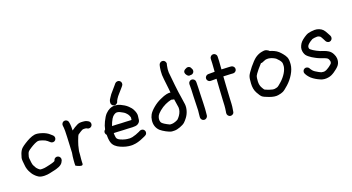

<svg xmlns="http://www.w3.org/2000/svg" viewBox="-54 -1440 3950 2157"><g transform="rotate(-20 1921.0 -362.0)"><path d="M477 -358.5C484.3 -366.8 487.7 -376.7 487 -388C486.3 -399.3 482 -408.7 474 -416L449 -438C429 -456.7 401.7 -471.7 367 -483C331 -495 302 -499.3 280 -496C260 -492.7 238.7 -485.7 216 -475C195.3 -465 174.7 -453.3 154 -440C132.7 -426.7 116.3 -414.7 105 -404C90.3 -390 78.3 -370.3 69 -345C61.7 -323.7 57 -308.7 55 -300C53 -289.3 52.7 -276.7 54 -262C54.7 -250.7 55.7 -240.7 57 -232C57.7 -223.3 58.3 -216.7 59 -212C59 -205.3 60 -197.3 62 -188C64 -178 66.3 -169 69 -161C71.7 -153.7 75 -145.3 79 -136C83.7 -127.3 88.7 -118.3 94 -109C100 -98.3 106 -89.7 112 -83C116 -78.3 122 -72 130 -64C140 -54.7 151 -46.3 163 -39C178.3 -29.7 201 -24.7 231 -24C255.7 -24 276.3 -26 293 -30C307 -33.3 322 -36.7 338 -40C356 -43.3 370.7 -47 382 -51C393.3 -54.3 402.7 -57.7 410 -61C418 -64.3 425 -68 431 -72C440.3 -78 448.3 -85.3 455 -94C460.3 -102 464.7 -110 468 -118L470 -124C473.3 -134.7 472.5 -145 467.5 -155C462.5 -165 454.7 -171.8 444 -175.5C433.3 -179.2 423 -178.5 413 -173.5C403 -168.5 396.3 -160.7 393 -150L391 -144C390.3 -143.3 390 -142.7 390 -142C389.3 -142 389 -141.7 389 -141C385.7 -139 381.7 -137 377 -135C372.3 -133 365.7 -130.7 357 -128C349 -125.3 337.3 -122.3 322 -119C304.7 -115.7 289 -112.3 275 -109C264.3 -106.3 249.7 -105 231 -105C218.3 -105 209.7 -106 205 -108C198.3 -112.7 192.3 -117.3 187 -122C180.3 -128.7 175.3 -134 172 -138C170 -140 167.3 -144 164 -150C159.3 -157.3 155.3 -164.7 152 -172C148.7 -178.7 146.3 -184 145 -188C143.7 -192 142.7 -196.7 142 -202C140.7 -209.3 139.7 -215 139 -219C138.3 -224.3 137.7 -231.3 137 -240C136.3 -248.7 135.3 -258 134 -268C134 -275.3 134.3 -280.7 135 -284C135.7 -288.7 139 -300 145 -318C149.7 -331.3 154.7 -340 160 -344C168 -352 180.7 -361.3 198 -372C215.3 -383.3 233 -393.3 251 -402C267 -409.3 280.7 -414 292 -416C301.3 -417.3 317.7 -414 341 -406C365 -398 383 -388.7 395 -378L420 -356C428 -348.7 437.7 -345.2 449 -345.5C460.3 -345.8 469.7 -350.2 477 -358.5Z M648.5 -528C637.5 -526.7 628.7 -521.5 622 -512.5C615.3 -503.5 612.7 -493.3 614 -482L617 -456C619 -441.3 618.7 -405 616 -347C614.7 -315 613.3 -286.7 612 -262C610.7 -239.3 609.7 -219.7 609 -203C608.3 -187.7 607.7 -173.7 607 -161C601.7 -133 598 -105.7 596 -79C593.3 -50.3 592.3 -28 593 -12L615 -1C629 5.7 642 9.8 654 11.5C666 13.2 673.3 8.7 676 -2C676 -7.3 676.3 -16.5 677 -29.5C677.7 -42.5 678.3 -52.7 679 -60C680.3 -68.7 682 -85 684 -109C685.3 -121 686.3 -135 687 -151C692.3 -177.7 697.3 -199 702 -215C706 -227 710 -239.3 714 -252C716 -257.3 718 -263 720 -269C726 -287 731.7 -301.3 737 -312C741 -319.3 744 -324.7 746 -328C751.3 -332.7 762 -339.8 778 -349.5C794 -359.2 805.3 -365 812 -367C818.7 -367.7 826.3 -367.7 835 -367C841.7 -366.3 846.7 -365.7 850 -365C852.7 -364.3 855 -363.3 857 -362L863 -358C873 -352.7 883.3 -351.7 894 -355C904.7 -358.3 912.7 -364.8 918 -374.5C923.3 -384.2 924.5 -394.3 921.5 -405C918.5 -415.7 912.3 -423.7 903 -429L896 -433C890 -436.3 883.7 -439.3 877 -442C869 -444.7 857 -446.7 841 -448C826.3 -449.3 813 -449.3 801 -448C785.7 -446 764 -436.3 736 -419C720 -409 707.7 -400.7 699 -394C700.3 -428.7 700 -453 698 -467L694 -493C692.7 -504.3 687.5 -513.3 678.5 -520C669.5 -526.7 659.5 -529.3 648.5 -528Z M1235 -499C1245.7 -497 1255.7 -499.3 1265 -506C1274.3 -512.7 1280 -521.3 1282 -532L1283 -536C1285 -540.7 1289 -547.7 1295 -557C1303.7 -571.7 1316.7 -588.3 1334 -607C1352.7 -628.3 1367.3 -645 1378 -657L1393 -675C1400.3 -683.7 1403.5 -693.7 1402.5 -705C1401.5 -716.3 1396.8 -725.5 1388.5 -732.5C1380.2 -739.5 1370.3 -742.5 1359 -741.5C1347.7 -740.5 1338.3 -736 1331 -728L1316 -710C1306 -698 1292 -681.7 1274 -661C1253.3 -639 1237.3 -618.3 1226 -599C1224.7 -597 1222.7 -593.8 1220 -589.5C1217.3 -585.2 1215.3 -582.2 1214 -580.5C1212.7 -578.8 1211.3 -576.3 1210 -573C1208.7 -569.7 1207.5 -566.5 1206.5 -563.5C1205.5 -560.5 1204.7 -557.3 1204 -554L1203 -547C1201 -535.7 1203.2 -525.3 1209.5 -516C1215.8 -506.7 1224.3 -501 1235 -499ZM1132 -289C1136 -301.7 1141.3 -315.3 1148 -330C1161.3 -358.7 1173 -378 1183 -388C1193 -398 1203 -405.3 1213 -410C1221 -414 1229.3 -415.7 1238 -415C1249.3 -413.7 1259.3 -411 1268 -407C1279.3 -401.7 1290.7 -395.7 1302 -389C1312.7 -383 1321.3 -376.7 1328 -370C1335.3 -362.7 1341.3 -356 1346 -350C1350 -344.7 1353.7 -338.3 1357 -331C1360.3 -323 1362.7 -316.7 1364 -312C1364.7 -308.7 1365 -306.3 1365 -305C1364.3 -299.7 1363.3 -292.7 1362 -284C1362 -282.7 1361.7 -281 1361 -279C1357 -278.3 1353 -278.3 1349 -279C1329.7 -280.3 1311.3 -281.3 1294 -282C1276.7 -283.3 1258.3 -284 1239 -284C1221 -284.7 1204.7 -285.7 1190 -287C1172.7 -288.3 1155 -289 1137 -289ZM1123 -208H1138C1152.7 -208 1167.3 -207.3 1182 -206C1198.7 -204.7 1217 -203.7 1237 -203C1255.7 -203 1273.3 -202.3 1290 -201C1306.7 -200.3 1324.3 -199.3 1343 -198C1369.7 -196.7 1390 -199.3 1404 -206C1423.3 -216 1435 -230.3 1439 -249C1439.7 -255.7 1440.7 -263.7 1442 -273C1443.3 -283 1444.3 -291 1445 -297C1446.3 -307 1445.7 -317.7 1443 -329C1441 -339.7 1437 -351.3 1431 -364C1425 -378 1418 -390 1410 -400C1403.3 -408.7 1394.7 -418 1384 -428C1372.7 -438.7 1359.7 -448.7 1345 -458C1330.3 -466.7 1316 -474.3 1302 -481C1284 -489 1265 -493.7 1245 -495C1221.7 -497 1199.3 -493 1178 -483C1159.3 -474.3 1141.7 -461.3 1125 -444C1109 -427.3 1092.3 -401 1075 -365C1060.3 -335 1050.7 -306.7 1046 -280C1034 -270.7 1028.3 -259 1029 -245C1029.7 -234.3 1034 -225 1042 -217C1042 -203.7 1042.3 -190.3 1043 -177C1045.7 -141 1053 -114.3 1065 -97C1075.7 -81 1090.3 -67.3 1109 -56C1124.3 -46.7 1143.3 -37.8 1166 -29.5C1188.7 -21.2 1210.3 -15.7 1231 -13C1251.7 -10.3 1267.7 -9.3 1279 -10C1289 -10.7 1301.3 -12 1316 -14C1332.7 -16.7 1353 -22.3 1377 -31C1400.3 -39.7 1417.7 -47 1429 -53L1445 -61C1455 -65.7 1461.7 -73.3 1465 -84C1468.3 -94.7 1467.5 -105 1462.5 -115C1457.5 -125 1449.7 -131.7 1439 -135C1428.3 -138.3 1418 -137.7 1408 -133L1393 -125C1384.3 -121 1369.7 -115 1349 -107C1329.7 -100.3 1314.7 -96 1304 -94C1292 -92.7 1282.3 -91.7 1275 -91C1268.3 -91 1257.3 -92 1242 -94C1227.3 -96 1211.2 -100 1193.5 -106C1175.8 -112 1161.7 -118.3 1151 -125C1143 -130.3 1136.7 -136.3 1132 -143C1128 -148.3 1125.3 -161.7 1124 -183C1123.3 -191 1123 -199.3 1123 -208Z M1878 -419C1864.7 -421 1849.3 -420.3 1832 -417C1810.7 -413 1783.7 -403.3 1751 -388C1717.7 -373.3 1686.3 -353.7 1657 -329C1627 -303.7 1606.3 -280.7 1595 -260C1584.3 -240.7 1577.7 -219.7 1575 -197C1571.7 -173 1573.3 -150 1580 -128C1587.3 -104.7 1600 -84.7 1618 -68C1633.3 -54.7 1654 -41 1680 -27C1706 -13.7 1724 -6 1734 -4C1742 -2 1755 -1 1773 -1C1793 -0.3 1816.3 -5 1843 -15C1870.3 -25 1890.3 -35.7 1903 -47C1914.3 -57 1927.3 -71.7 1942 -91C1958 -112.3 1970 -136.3 1978 -163C1986 -189.7 1988.7 -215.3 1986 -240C1984 -260 1979 -294.3 1971 -343C1968.3 -357.7 1966 -372.3 1964 -387C1959.3 -418.3 1955.7 -448.7 1953 -478C1949 -524 1945 -563.3 1941 -596C1936.3 -624.7 1935.3 -651 1938 -675C1940.7 -697.7 1943 -712 1945 -718L1948 -730C1952 -740 1951.3 -750.2 1946 -760.5C1940.7 -770.8 1932.8 -777.7 1922.5 -781C1912.2 -784.3 1902 -783.5 1892 -778.5C1882 -773.5 1875 -765.7 1871 -755L1868 -744C1864.7 -733.3 1861.3 -713 1858 -683C1854.7 -653 1855.3 -620.3 1860 -585C1864.7 -553.7 1869 -515.7 1873 -471C1874.3 -454.3 1876 -437 1878 -419ZM1890 -333C1890 -332.3 1890.3 -331.7 1891 -331V-329C1899 -282.3 1904 -250 1906 -232C1907.3 -218 1905.3 -202.7 1900 -186C1894.7 -169.3 1887 -154 1877 -140C1865.7 -124.7 1856.3 -113.7 1849 -107C1844.3 -103 1833.3 -97.7 1816 -91C1798 -85 1784 -82 1774 -82C1762.7 -82 1754.7 -82.3 1750 -83C1744 -85 1733.3 -90.3 1718 -99C1698 -109.7 1682.7 -119.7 1672 -129C1664.7 -135 1659.7 -142.7 1657 -152C1653.7 -162.7 1653 -174 1655 -186C1657 -198.7 1661 -210.7 1667 -222C1673 -233.3 1687 -248.3 1709 -267C1733 -287 1758 -303 1784 -315C1811.3 -327 1832.3 -334.3 1847 -337C1855 -339 1861 -339.7 1865 -339L1876 -335C1880 -333.7 1884.7 -333 1890 -333Z M2109 -597C2098.3 -583 2099.2 -566.7 2111.5 -548C2123.8 -529.3 2137.3 -521.7 2152 -525C2152.7 -525 2154 -525.3 2156 -526C2170.7 -524 2183 -528.7 2193 -540C2199 -547.3 2202 -555.8 2202 -565.5C2202 -575.2 2199.3 -583.7 2194 -591C2188.7 -607.7 2177.7 -617.3 2161 -620C2151 -621.3 2141.7 -619 2133 -613C2124.3 -610.3 2116.3 -605 2109 -597ZM2150.5 -474C2139.5 -474 2130 -470 2122 -462C2114 -454 2110 -444.7 2110 -434V-416C2110 -405.3 2109.8 -389 2109.5 -367C2109.2 -345 2108 -318.7 2106 -288C2104.7 -256.7 2103.7 -223 2103 -187C2102.3 -152.3 2101.7 -130.7 2101 -122C2100.3 -112.7 2099 -101 2097 -87C2095.7 -73 2094.7 -62.3 2094 -55L2093 -45C2092.3 -33.7 2095.5 -23.7 2102.5 -15C2109.5 -6.3 2118.5 -1.5 2129.5 -0.5C2140.5 0.5 2150.3 -2.7 2159 -10C2167.7 -17.3 2172.7 -26.3 2174 -37L2175 -48C2175.7 -54.7 2176.7 -65 2178 -79C2179.3 -93 2180.3 -105 2181 -115C2182.3 -125.7 2183.3 -149 2184 -185C2184.7 -220.3 2185.7 -253.3 2187 -284C2188.3 -315.3 2189.3 -342.2 2190 -364.5C2190.7 -386.8 2191 -404 2191 -416V-434C2191 -444.7 2187 -454 2179 -462C2171 -470 2161.5 -474 2150.5 -474Z M2307 -427.5C2307 -416.5 2311 -407 2319 -399C2327 -391 2336.7 -387 2348 -387H2417C2415 -357 2412.7 -323 2410 -285C2405.3 -215.7 2402.3 -165 2401 -133C2399.7 -102.3 2398.7 -82.3 2398 -73C2397.3 -63 2396.3 -52.3 2395 -41C2393.7 -29 2392 -17.3 2390 -6L2387 12C2385.7 23.3 2388.3 33.5 2395 42.5C2401.7 51.5 2410.3 56.8 2421 58.5C2431.7 60.2 2441.7 57.8 2451 51.5C2460.3 45.2 2465.7 36.3 2467 25L2470 7C2472 -5.7 2474 -18.7 2476 -32C2477.3 -44.7 2478.3 -56.2 2479 -66.5C2479.7 -76.8 2480.7 -98 2482 -130C2483.3 -161.3 2486.3 -211.3 2491 -280C2493.7 -320 2496 -355.3 2498 -386C2504.7 -386 2511.3 -385.7 2518 -385C2547.3 -384.3 2570.3 -383.3 2587 -382L2613 -380C2623.7 -379.3 2633.3 -382.7 2642 -390C2650.7 -397.3 2655.3 -406.5 2656 -417.5C2656.7 -428.5 2653.3 -438.2 2646 -446.5C2638.7 -454.8 2629.7 -459.7 2619 -461L2593 -463C2575 -464.3 2551 -465.3 2521 -466C2515.7 -466.7 2510.3 -467 2505 -467C2508.3 -500.3 2510.7 -532.3 2512 -563L2514 -617C2514.7 -627.7 2511.2 -637.2 2503.5 -645.5C2495.8 -653.8 2486.5 -658.3 2475.5 -659C2464.5 -659.7 2454.8 -656.2 2446.5 -648.5C2438.2 -640.8 2433.7 -631.3 2433 -620L2431 -566C2429.7 -535.3 2427.3 -502.7 2424 -468H2419H2348C2336.7 -468 2327 -464 2319 -456C2311 -448 2307 -438.5 2307 -427.5Z M2946 -381C2953.3 -380.3 2960.3 -381.3 2967 -384L2988 -393C2998.7 -397.7 3006.3 -400.3 3011 -401C3017.7 -401.7 3025.3 -402 3034 -402C3042 -402 3051 -400.7 3061 -398C3071.7 -396 3083.7 -391.7 3097 -385C3109 -379.7 3119 -373.7 3127 -367C3136.3 -358.3 3145.7 -348.3 3155 -337C3163 -327 3169 -317 3173 -307C3176.3 -300.3 3177 -285.3 3175 -262C3172.3 -238.7 3162.7 -213 3146 -185C3128 -155.7 3106 -129.3 3080 -106C3054 -82.7 3037.3 -69.3 3030 -66C3023.3 -62.7 3011.3 -59.7 2994 -57C2979.3 -55 2958 -59 2930 -69C2904.7 -78.3 2888 -85.3 2880 -90C2874.7 -96 2867 -108.3 2857 -127C2846.3 -147 2841.7 -171.3 2843 -200C2845 -232 2848 -252.7 2852 -262C2855.3 -271.3 2871 -293.3 2899 -328C2917 -350 2932.7 -367.7 2946 -381ZM3084 -476C3080 -481.3 3075.3 -485.3 3070 -488L3061 -493C3057.7 -495 3054.3 -496.7 3051 -498C3047.7 -499.3 3044.2 -500.2 3040.5 -500.5C3036.8 -500.8 3034 -501.2 3032 -501.5C3030 -501.8 3026.7 -501.7 3022 -501C3017.3 -500.3 3014.5 -500 3013.5 -500C3012.5 -500 3009.3 -499.5 3004 -498.5C2998.7 -497.5 2995.7 -497 2995 -497C2969.7 -492.3 2944.3 -481.3 2919 -464C2896.3 -447.3 2868.7 -419 2836 -379C2803.3 -337.7 2783.7 -308.7 2777 -292C2769.7 -274.7 2765 -245.7 2763 -205C2759.7 -160.3 2767 -121.7 2785 -89C2801.7 -58.3 2815.7 -38.2 2827 -28.5C2838.3 -18.8 2863.3 -7 2902 7C2943.3 22.3 2978 27.7 3006 23C3031.3 19 3051 13.7 3065 7C3079 1 3102 -16.3 3134 -45C3166 -73.7 3193 -106.3 3215 -143C3238.3 -181.7 3251.7 -219 3255 -255C3258.3 -291.7 3256 -319.7 3248 -339C3240.7 -355.7 3230.3 -372 3217 -388C3205 -402.7 3193 -415.7 3181 -427C3167 -439.7 3150.3 -450.3 3131 -459C3114.3 -466.3 3098.7 -472 3084 -476Z M3767.5 -348C3777.2 -353.3 3783.7 -361.3 3787 -372C3790.3 -382.7 3789.7 -393 3785 -403L3768 -435C3755.3 -459.7 3744 -477.3 3734 -488C3723.3 -499.3 3709 -508.7 3691 -516C3674.3 -522.7 3657 -526 3639 -526C3625 -526 3610.7 -525 3596 -523C3581.3 -521 3568.3 -518.3 3557 -515C3545 -511 3529 -502.3 3509 -489C3489.7 -475.7 3474.7 -463.3 3464 -452C3452.7 -439.3 3444 -426 3438 -412C3431.3 -398 3427.7 -384 3427 -370C3426.3 -356 3428 -342.3 3432 -329C3436 -317 3440.3 -307.3 3445 -300C3449.7 -292.7 3458 -284 3470 -274C3480 -266 3491 -258 3503 -250C3513.7 -243.3 3525.3 -236.7 3538 -230C3552 -222 3568.3 -214.3 3587 -207C3604.3 -200.3 3619.7 -194.7 3633 -190C3643.7 -186.7 3654 -182 3664 -176C3670 -172 3675 -166.3 3679 -159C3683.7 -148.3 3686.3 -140.7 3687 -136C3687 -129.3 3686.7 -124 3686 -120C3685.3 -117.3 3684 -114 3682 -110C3678.7 -105.3 3672.7 -99.7 3664 -93C3654 -84.3 3644 -77 3634 -71C3624 -64.3 3615.3 -59.3 3608 -56C3602 -53.3 3595.3 -51.3 3588 -50C3581.3 -48.7 3574.3 -48.7 3567 -50C3557.7 -50.7 3551.3 -51.7 3548 -53C3543.3 -55 3534.3 -59.3 3521 -66C3509 -72 3496.7 -79.3 3484 -88C3473.3 -95.3 3465 -102.7 3459 -110C3452.3 -117.3 3447.7 -123.7 3445 -129L3439 -140C3433.7 -149.3 3425.5 -155.7 3414.5 -159C3403.5 -162.3 3393.2 -161.3 3383.5 -156C3373.8 -150.7 3367.5 -142.5 3364.5 -131.5C3361.5 -120.5 3362.7 -110.3 3368 -101L3374 -90C3379.3 -80 3387 -69.3 3397 -58C3407 -45.3 3420.7 -33 3438 -21C3453.3 -10.3 3469 -1 3485 7C3500.3 14.3 3512 19.7 3520 23C3529.3 26.3 3541.7 29 3557 31C3573 32.3 3588.3 31.7 3603 29C3616.3 27 3629 23.3 3641 18C3651.7 13.3 3663.7 6.7 3677 -2C3690.3 -10.7 3703.3 -20.3 3716 -31C3730.7 -43 3741.7 -54.3 3749 -65C3757 -77 3762.3 -89.3 3765 -102C3767.7 -113.3 3768.7 -126 3768 -140C3767.3 -156 3762 -174 3752 -194C3740.7 -216.7 3725.3 -233.7 3706 -245C3690.7 -254.3 3675 -261.7 3659 -267C3647 -271 3632.7 -276 3616 -282C3601.3 -288 3588.7 -294 3578 -300C3566 -306.7 3555 -313 3545 -319C3536.3 -324.3 3528.7 -330 3522 -336C3518 -339.3 3515 -342 3513 -344C3511.7 -346.7 3510.3 -349.7 3509 -353C3508.3 -357 3508 -361 3508 -365C3508 -369.7 3509.3 -374.7 3512 -380C3514 -385.3 3518 -391 3524 -397C3530 -403.7 3540.3 -412 3555 -422C3568.3 -430.7 3577.3 -436 3582 -438C3588.7 -440 3597 -441.7 3607 -443C3617.7 -444.3 3628.3 -445 3639 -445C3646.3 -445 3653.7 -443.3 3661 -440C3667.7 -437.3 3672.3 -434.7 3675 -432C3679.7 -427.3 3686.7 -416 3696 -398L3713 -365C3718.3 -355.7 3726.3 -349.2 3737 -345.5C3747.7 -341.8 3757.8 -342.7 3767.5 -348Z"/></g></svg>

Font: Ruji's Handwriting Font v.2.0
Style: Medium
Weight: 500
Version: Version 2.0